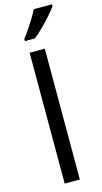

<svg xmlns="http://www.w3.org/2000/svg" viewBox="-148 -1033 573 1077"><g transform="rotate(-15 138.5 -495.0)"><path d="M173 0H85V-760H173ZM277 -980Q265 -962 240 -933.5Q215 -905 186.5 -876.5Q158 -848 134 -830H76V-842Q91 -861 108.5 -887Q126 -913 143 -940.5Q160 -968 171 -990H277Z"/></g></svg>

Font: Noto Sans Syloti Nagri
Style: Regular
Weight: 400
Designer: Monotype Design Team
Foundry: Monotype Imaging Inc.
Version: Version 2.003; ttfautohint (v1.8.4.7-5d5b)